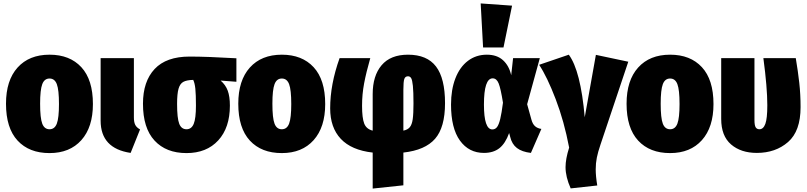

<svg xmlns="http://www.w3.org/2000/svg" viewBox="-20 -873 4709 1120"><path d="M522 -266Q522 -131 454.5 -55.5Q387 20 269 20Q150 20 82.5 -53Q15 -126 15 -268Q15 -404 82.5 -479Q150 -554 269 -554Q387 -554 454.5 -481Q522 -408 522 -266ZM214 -268Q214 -184 226.5 -151.5Q239 -119 269 -119Q299 -119 311.5 -152Q324 -185 324 -266Q324 -349 311.5 -382Q299 -415 269 -415Q239 -415 226.5 -382Q214 -349 214 -268Z M761 -188Q761 -160 769 -144.5Q777 -129 797 -118L742 19Q567 -7 567 -169V-534H761Z M1359 -396 1267 -403Q1296 -378 1308.5 -344Q1321 -310 1321 -257Q1321 -128 1253 -54Q1185 20 1068 20Q949 20 881.5 -53Q814 -126 814 -268Q814 -398 882 -470.5Q950 -543 1086 -543Q1187 -543 1359 -533ZM1123 -257Q1123 -322 1119.5 -355.5Q1116 -389 1107 -407Q1069 -406 1049.5 -395.5Q1030 -385 1021.5 -355.5Q1013 -326 1013 -267Q1013 -183 1025.5 -151Q1038 -119 1068 -119Q1097 -119 1110 -150.5Q1123 -182 1123 -257Z M1877 -266Q1877 -131 1809.5 -55.5Q1742 20 1624 20Q1505 20 1437.5 -53Q1370 -126 1370 -268Q1370 -404 1437.5 -479Q1505 -554 1624 -554Q1742 -554 1809.5 -481Q1877 -408 1877 -266ZM1569 -268Q1569 -184 1581.5 -151.5Q1594 -119 1624 -119Q1654 -119 1666.5 -152Q1679 -185 1679 -266Q1679 -349 1666.5 -382Q1654 -415 1624 -415Q1594 -415 1581.5 -382Q1569 -349 1569 -268Z M2333 17V208L2154 227V17Q2030 3 1968 -63Q1906 -129 1906 -241Q1906 -381 1961 -534H2140Q2116 -450 2104 -386.5Q2092 -323 2092 -256Q2092 -185 2104.5 -152.5Q2117 -120 2154 -111V-324Q2154 -431 2206 -492.5Q2258 -554 2360 -554Q2471 -554 2523.5 -485Q2576 -416 2576 -271Q2576 -130 2518 -63.5Q2460 3 2333 17ZM2392 -269Q2392 -338 2388.5 -372Q2385 -406 2378.5 -417Q2372 -428 2360 -428Q2344 -428 2338.5 -412.5Q2333 -397 2333 -349V-111Q2358 -116 2370.5 -131Q2383 -146 2387.5 -177.5Q2392 -209 2392 -269Z M2962 -434 2973 -534H3129L3055 -265L3080 -175Q3087 -149 3101.5 -136.5Q3116 -124 3138 -121L3077 19Q3025 13 2995.5 -9.5Q2966 -32 2956 -75L2950 -97Q2928 -36 2893 -8.5Q2858 19 2803 19Q2715 19 2663 -53Q2611 -125 2611 -263Q2611 -350 2636.5 -416Q2662 -482 2709.5 -518Q2757 -554 2820 -554Q2879 -554 2914.5 -521.5Q2950 -489 2962 -434ZM2803 -263Q2803 -118 2852 -118Q2869 -118 2879.5 -132Q2890 -146 2898 -179Q2906 -212 2914 -274Q2901 -356 2889 -386Q2877 -416 2854 -416Q2803 -416 2803 -263ZM2784 -853 2967 -840 2917 -596H2798Z M3391 -189 3456 -553 3645 -513 3483 -30Q3468 14 3461.5 46.5Q3455 79 3455 115Q3455 155 3464 209L3309 226Q3279 159 3279 102Q3279 54 3300 -12Q3271 -165 3221.5 -294.5Q3172 -424 3125 -495L3298 -554Q3367 -461 3391 -189Z M4142 -266Q4142 -131 4074.5 -55.5Q4007 20 3889 20Q3770 20 3702.5 -53Q3635 -126 3635 -268Q3635 -404 3702.5 -479Q3770 -554 3889 -554Q4007 -554 4074.5 -481Q4142 -408 4142 -266ZM3834 -268Q3834 -184 3846.5 -151.5Q3859 -119 3889 -119Q3919 -119 3931.5 -152Q3944 -185 3944 -266Q3944 -349 3931.5 -382Q3919 -415 3889 -415Q3859 -415 3846.5 -382Q3834 -349 3834 -268Z M4650 -248Q4650 -108 4577 -44.5Q4504 19 4395 19Q4302 19 4244.5 -30.5Q4187 -80 4187 -179V-534H4381V-173Q4381 -142 4388 -130.5Q4395 -119 4410 -119Q4433 -119 4444.5 -150.5Q4456 -182 4456 -259Q4456 -362 4433 -534H4622Q4635 -457 4642.5 -389.5Q4650 -322 4650 -248Z"/></svg>

Font: Fira Sans Condensed Black
Style: Regular
Weight: 900
Width: 3
Designer: Carrois Corporate & Edenspiekermann AG
Foundry: Carrois Corporate GbR & Edenspiekermann AG
Version: Version 4.203